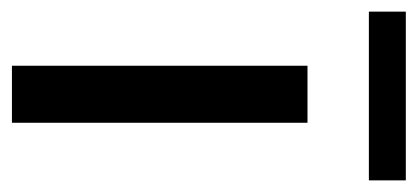

<svg xmlns="http://www.w3.org/2000/svg" viewBox="-234 -504 717 330"><g transform="rotate(90 125.0 -338.5)"><path d="M170.5 0H72.5V-508H170.5ZM269.5 -613.5H-20.5V-677H269.5Z"/></g></svg>

Font: Verano Sans Medium
Style: Regular
Weight: 500
Designer: Lukasz Dziedzic with Adam Twardoch and Botio Nikoltchev
Foundry: tyPoland Lukasz Dziedzic
Version: Version 3.001;December 28, 2019;FontCreator 12.0.0.2547 64-b